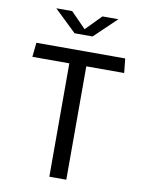

<svg xmlns="http://www.w3.org/2000/svg" viewBox="-100 -1011 820 1081"><g transform="rotate(10 310.0 -470.5)"><path d="M258.7 -730H355.7V0H258.7ZM55.8 -730H563.8L572.2 -648.2H47.5ZM258.5 -820H361.5L487.5 -940.7H396.5L310 -852.3L223.5 -940.7H132.5Z"/></g></svg>

Font: Monaspace Krypton Var ExLight
Style: Regular
Weight: 200
Designer: Riley Cran and the Lettermatic Team
Version: Version 1.200 (Monaspace Krypton Var)